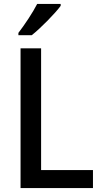

<svg xmlns="http://www.w3.org/2000/svg" viewBox="-20 -961 518 981"><path d="M290 -931V-941H170C147 -896 107 -836 74 -793V-781H142C188 -817 262 -893 290 -931ZM85 0H455V-92H190V-714H85Z"/></svg>

Font: Noto Sans Myanmar UI SemiCondensed Medium
Style: Regular
Weight: 500
Width: 4
Designer: Monotype Design Team
Foundry: Monotype Imaging Inc.
Version: Version 2.103